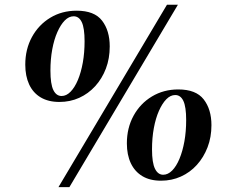

<svg xmlns="http://www.w3.org/2000/svg" viewBox="-20 -770 942 790"><path d="M224.5 -350.5Q179 -350.5 147.5 -369.2Q116 -388 100 -422.5Q84 -457 84 -504Q84 -567.5 111.5 -617.8Q139 -668 186.8 -697Q234.5 -726 295.5 -726Q368.5 -726 400 -685Q431.5 -644 431.5 -579Q431.5 -529.5 415.8 -488Q400 -446.5 371.8 -415.5Q343.5 -384.5 306 -367.5Q268.5 -350.5 224.5 -350.5ZM233.5 -375Q253 -375 270.2 -392.5Q287.5 -410 300.5 -441Q313.5 -472 320.8 -512.8Q328 -553.5 328 -600Q328 -654.5 316.5 -678.8Q305 -703 283 -703Q263.5 -703 246.5 -685.8Q229.5 -668.5 216 -638Q202.5 -607.5 195 -567Q187.5 -526.5 187.5 -479.5Q187.5 -424 199.5 -399.5Q211.5 -375 233.5 -375ZM667 -750.5H712L265.5 0H220.5ZM642.5 -26.5Q597 -26.5 565.8 -45.2Q534.5 -64 518.2 -98.5Q502 -133 502 -180Q502 -243.5 529.5 -293.8Q557 -344 605 -373Q653 -402 713.5 -402Q786.5 -402 818.2 -361Q850 -320 850 -255Q850 -205.5 834 -164Q818 -122.5 790 -91.5Q762 -60.5 724.2 -43.5Q686.5 -26.5 642.5 -26.5ZM651.5 -51Q671 -51 688.2 -68.2Q705.5 -85.5 718.5 -116.8Q731.5 -148 738.8 -188.8Q746 -229.5 746 -276Q746 -330.5 734.5 -354.8Q723 -379 701 -379Q681.5 -379 664.5 -361.8Q647.5 -344.5 634 -314Q620.5 -283.5 613 -243Q605.5 -202.5 605.5 -155.5Q605.5 -100 617.8 -75.5Q630 -51 651.5 -51Z"/></svg>

Font: Merriweather 144pt ExtraBold
Style: Italic
Weight: 800
Italic angle: -7.8°
Version: Version 2.101